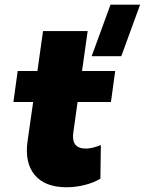

<svg xmlns="http://www.w3.org/2000/svg" viewBox="-20 -787 616 817"><path d="M292 -223.1Q282.2 -154.8 345.2 -154.8Q372.6 -154.8 409.2 -169.9L407.2 -26.9Q379.9 -9.8 340.8 0Q301.8 9.8 263.2 9.8Q171.4 9.8 127.9 -42.2Q84.5 -94.2 97.2 -186L121.1 -353H37.1L55.2 -484.9H139.2L163.1 -654.8H353L329.1 -484.9H470.2L452.1 -353H310.1ZM370.1 -547.9 450.2 -767.1H576.2L496.1 -547.9Z"/></svg>

Font: Human Sans Black
Style: Italic
Weight: 800
Italic angle: -8°
Designer: Tim Radville
Foundry: Continuum
Version: Version 1.000;FEAKit 1.0